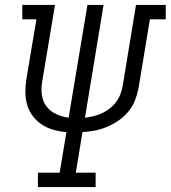

<svg xmlns="http://www.w3.org/2000/svg" viewBox="-20 -755 689 775"><path d="M133 0V-58H221L248 -222Q221 -224 196 -231Q171 -238 150 -251.5Q129 -265 113.5 -285Q98 -305 90.5 -329Q83 -353 82.5 -380Q82 -407 86 -433L127 -677H70V-735H202L150 -424Q147 -406 147.5 -388Q148 -370 153 -354Q158 -338 168.5 -324.5Q179 -311 193 -302Q207 -293 223.5 -287.5Q240 -282 257 -280L333 -735H398L323 -280Q340 -282 357 -286Q374 -290 390.5 -297.5Q407 -305 422 -316.5Q437 -328 448 -342.5Q459 -357 465.5 -373.5Q472 -390 475 -407L529 -735H649V-677H585L539 -398Q534 -373 524.5 -349Q515 -325 498 -304.5Q481 -284 458.5 -268.5Q436 -253 412 -243Q388 -233 363 -228Q338 -223 313 -222L286 -58H366V0Z"/></svg>

Font: Iosevka Curly Slab LtEx
Style: Italic
Weight: 300
Width: 7
Italic angle: -9°
Monospace: yes
Designer: Belleve Invis
Foundry: Belleve Invis
Version: Version 11.1.0; ttfautohint (v1.8.3)